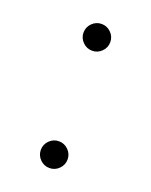

<svg xmlns="http://www.w3.org/2000/svg" viewBox="-90 -461 415 526"><g transform="rotate(20 117.0 -198.0)"><path d="M78 -369Q78 -385 89.5 -396.5Q101 -408 117 -408Q133 -408 144.5 -396.5Q156 -385 156 -369Q156 -353 144.5 -341.5Q133 -330 117 -330Q101 -330 89.5 -341.5Q78 -353 78 -369ZM78 -27Q78 -43 89.5 -54.5Q101 -66 117 -66Q133 -66 144.5 -54.5Q156 -43 156 -27Q156 -11 144.5 0.5Q133 12 117 12Q101 12 89.5 0.5Q78 -11 78 -27Z"/></g></svg>

Font: Arima Madurai ExtraLight
Style: Regular
Weight: 275
Designer: Joana Correia and Natanael Gama
Foundry: NDISCOVER
Version: Version 1.020